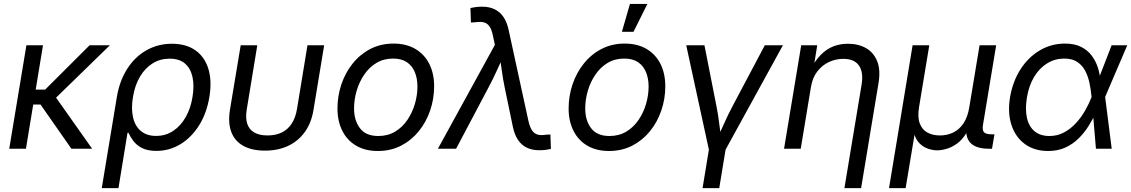

<svg xmlns="http://www.w3.org/2000/svg" viewBox="-20 -770 5856 994"><path d="M202.6 -535.6 114.3 0H27.8L116.7 -535.6ZM548.8 -535.6 233.9 -229H118.7L131.3 -306.2H213.9L443.8 -535.6ZM349.6 0 188 -231.4 244.6 -300.8 457 0Z M506.8 204.1 585 -268.1Q599.1 -352.1 638.7 -413.8Q678.2 -475.6 737.8 -509.5Q797.4 -543.5 870.1 -543.5Q942.4 -543.5 990.5 -510.3Q1038.6 -477.1 1058.1 -415.8Q1077.6 -354.5 1064.5 -271Q1050.8 -185.5 1011.5 -122.3Q972.2 -59.1 914.8 -23.9Q857.4 11.2 789.6 11.2Q743.7 11.2 715.1 -3.7Q686.5 -18.6 670.4 -40.3Q654.3 -62 645 -82.5H640.1L593.3 204.1ZM788.1 -66.4Q837.9 -66.4 876.7 -92.3Q915.5 -118.2 941.4 -163.8Q967.3 -209.5 976.6 -268.1Q986.3 -326.2 976.6 -371.1Q966.8 -416 937.5 -441.2Q908.2 -466.3 857.9 -466.3Q809.1 -466.3 769.8 -441.7Q730.5 -417 704.3 -372.6Q678.2 -328.1 668.5 -268.6Q658.2 -208.5 668.7 -162.6Q679.2 -116.7 709.5 -91.6Q739.7 -66.4 788.1 -66.4Z M1352.1 9.8Q1284.2 9.8 1239.7 -14.9Q1195.3 -39.6 1177.5 -86.7Q1159.7 -133.8 1170.4 -201.2L1226.1 -535.6H1312L1257.8 -205.6Q1250 -159.7 1260 -129.4Q1270 -99.1 1296.6 -84Q1323.2 -68.8 1364.7 -68.8Q1407.2 -68.8 1438.5 -84Q1469.7 -99.1 1489.7 -129.4Q1509.8 -159.7 1517.6 -205.6L1571.8 -535.6H1658.2L1603 -201.2Q1592.3 -134.8 1558.6 -87.4Q1524.9 -40 1472.4 -15.1Q1419.9 9.8 1352.1 9.8Z M1936 11.7Q1871.1 11.7 1824.2 -15.6Q1777.3 -43 1752.2 -92.8Q1727.1 -142.6 1727.1 -208.5Q1727.1 -272.5 1747.1 -332.5Q1767.1 -392.6 1805.2 -440.4Q1843.3 -488.3 1897 -516.4Q1950.7 -544.4 2017.6 -544.4Q2082.5 -544.4 2129.6 -517.1Q2176.8 -489.7 2202.1 -439.9Q2227.5 -390.1 2227.5 -322.8Q2227.5 -258.3 2207 -198.2Q2186.5 -138.2 2148.2 -90.8Q2109.9 -43.5 2056.4 -15.9Q2002.9 11.7 1936 11.7ZM1938.5 -65.9Q1987.8 -65.9 2025.6 -88.6Q2063.5 -111.3 2089.1 -149.2Q2114.7 -187 2127.9 -232.2Q2141.1 -277.3 2141.1 -322.3Q2141.1 -364.3 2127.4 -397Q2113.8 -429.7 2086.2 -448.2Q2058.6 -466.8 2015.1 -466.8Q1966.3 -466.8 1928.7 -444.1Q1891.1 -421.4 1865.5 -383.5Q1839.8 -345.7 1826.4 -300Q1813 -254.4 1813 -208.5Q1813 -146.5 1843.5 -106.2Q1874 -65.9 1938.5 -65.9Z M2247.1 0 2542 -537.6 2532.2 -584Q2525.9 -616.2 2514.2 -633.1Q2502.4 -649.9 2484.6 -654.3Q2466.8 -658.7 2440.9 -654.8L2418 -653.3L2415.5 -728.5Q2425.3 -731 2441.7 -733.2Q2458 -735.4 2476.6 -735.4Q2512.7 -735.4 2540 -722.4Q2567.4 -709.5 2585.9 -682.9Q2604.5 -656.2 2613.3 -614.7L2715.8 -143.6Q2723.1 -111.3 2735.1 -94.2Q2747.1 -77.1 2764.9 -72.8Q2782.7 -68.4 2807.1 -72.8L2829.6 -73.7L2832 1Q2823.2 3.4 2807.1 5.6Q2791 7.8 2771.5 7.8Q2734.9 7.8 2707.5 -5.4Q2680.2 -18.6 2662.1 -45.2Q2644 -71.8 2635.3 -112.8L2593.3 -314.9Q2583.5 -361.8 2577.6 -406.7Q2571.8 -451.7 2564.9 -495.6H2593.8Q2573.2 -452.1 2553 -406.5Q2532.7 -360.8 2507.8 -314.9L2341.3 0Z M3132.8 11.7Q3067.9 11.7 3021 -15.6Q2974.1 -43 2949 -92.8Q2923.8 -142.6 2923.8 -208.5Q2923.8 -272.5 2943.8 -332.5Q2963.9 -392.6 3002 -440.4Q3040 -488.3 3093.8 -516.4Q3147.5 -544.4 3214.4 -544.4Q3279.3 -544.4 3326.4 -517.1Q3373.5 -489.7 3398.9 -439.9Q3424.3 -390.1 3424.3 -322.8Q3424.3 -258.3 3403.8 -198.2Q3383.3 -138.2 3345 -90.8Q3306.6 -43.5 3253.2 -15.9Q3199.7 11.7 3132.8 11.7ZM3135.3 -65.9Q3184.6 -65.9 3222.4 -88.6Q3260.3 -111.3 3285.9 -149.2Q3311.5 -187 3324.7 -232.2Q3337.9 -277.3 3337.9 -322.3Q3337.9 -364.3 3324.2 -397Q3310.5 -429.7 3283 -448.2Q3255.4 -466.8 3211.9 -466.8Q3163.1 -466.8 3125.5 -444.1Q3087.9 -421.4 3062.3 -383.5Q3036.6 -345.7 3023.2 -300Q3009.8 -254.4 3009.8 -208.5Q3009.8 -146.5 3040.3 -106.2Q3070.8 -65.9 3135.3 -65.9ZM3199.7 -605.5 3241.2 -749.5H3331.5L3259.8 -605.5Z M3650.9 9.3 3532.7 -535.6H3627L3689 -221.2Q3698.2 -175.3 3703.6 -129.4Q3709 -83.5 3715.3 -40H3687.5Q3708 -83.5 3728.3 -129.4Q3748.5 -175.3 3772.9 -221.2L3939.5 -535.6H4033.2L3733.9 9.3ZM3617.2 204.1 3651.4 -3.9H3737.8L3703.6 204.1Z M4178.2 -318.8 4125.5 0H4039.1L4127.9 -535.6H4210.9L4189.9 -405.8H4173.8Q4199.2 -455.6 4229 -485.8Q4258.8 -516.1 4293.9 -529.8Q4329.1 -543.5 4369.6 -543.5Q4423.8 -543.5 4463.6 -520.8Q4503.4 -498 4521.5 -452.6Q4539.6 -407.2 4527.8 -337.9L4438 204.1H4351.6L4440.4 -331.1Q4451.2 -396 4427 -430.7Q4402.8 -465.3 4345.7 -465.3Q4307.1 -465.3 4271.7 -449Q4236.3 -432.6 4211.2 -400.1Q4186 -367.7 4178.2 -318.8Z M4582.5 204.1 4704.6 -535.6H4791L4737.8 -214.4Q4729.5 -162.6 4741.9 -130.4Q4754.4 -98.1 4781.7 -83.5Q4809.1 -68.8 4845.7 -68.8Q4883.8 -68.8 4915 -84Q4946.3 -99.1 4968 -131.3Q4989.7 -163.6 4998 -214.4L5051.3 -535.6H5137.2L5068.8 -122.6Q5064.5 -95.7 5074.5 -85.2Q5084.5 -74.7 5114.3 -74.7H5128.4L5115.7 0H5099.6Q5032.2 0 5003.4 -31Q4974.6 -62 4984.9 -122.1L4993.2 -171.4H5013.2Q5004.4 -117.2 4983.4 -82Q4962.4 -46.9 4935.5 -27.3Q4908.7 -7.8 4881.3 0.2Q4854 8.3 4832 8.3Q4810.1 8.3 4785.4 0.2Q4760.7 -7.8 4740.7 -27.6Q4720.7 -47.4 4711.4 -82.3Q4702.1 -117.2 4710.9 -171.4H4731L4668.5 204.1Z M5406.2 11.7Q5335.4 11.7 5286.4 -23.9Q5237.3 -59.6 5216.6 -122.6Q5195.8 -185.5 5209 -266.1Q5223.1 -348.6 5263.2 -411.1Q5303.2 -473.6 5362.8 -509Q5422.4 -544.4 5493.7 -544.4Q5543 -544.4 5576.9 -527.3Q5610.8 -510.3 5631.8 -482.2Q5652.8 -454.1 5663.6 -420.4Q5674.3 -386.7 5677.2 -352.5H5708.5L5701.2 -269.5L5735.4 0H5653.8L5630.9 -269.5Q5627.9 -303.2 5620.8 -338.1Q5613.8 -373 5598.9 -402.1Q5584 -431.2 5557.6 -449Q5531.2 -466.8 5489.7 -466.8Q5441.4 -466.8 5401.4 -442.1Q5361.3 -417.5 5334 -372.3Q5306.6 -327.1 5296.4 -265.1Q5286.6 -204.6 5296.6 -159.7Q5306.6 -114.7 5336.2 -90.3Q5365.7 -65.9 5412.6 -65.9Q5454.1 -65.9 5488.3 -84.2Q5522.5 -102.5 5549.8 -132.1Q5577.1 -161.6 5597.4 -197Q5617.7 -232.4 5630.9 -266.6L5734.9 -535.6H5815.9L5700.7 -266.6L5680.7 -185.1H5652.8Q5636.7 -151.4 5615 -116.7Q5593.3 -82 5563.7 -53Q5534.2 -23.9 5495.4 -6.1Q5456.5 11.7 5406.2 11.7Z"/></svg>

Font: Inter 20pt
Style: Italic
Weight: 400
Italic angle: -9.3988°
Version: Version 4.001;git-66647c0bb